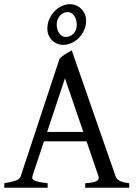

<svg xmlns="http://www.w3.org/2000/svg" viewBox="-20 -879 635 899"><path d="M370.1 -261.2 284.2 -512.2 200.7 -261.2ZM186 -217.3 131.8 -54.2Q127 -39.1 145 -32.2Q163.1 -25.4 203.1 -21V0H0V-21Q33.2 -26.9 52.7 -33.2Q72.3 -39.6 77.1 -54.2L258.8 -604Q270 -616.2 286.6 -626.2Q303.2 -636.2 315.9 -643.1L521 -54.2Q523.4 -47.4 527.8 -42Q532.2 -36.6 539.6 -32.7Q546.9 -28.8 558.1 -25.9Q569.3 -22.9 585 -21V0H378.9V-21Q417 -23.4 431.6 -30.8Q446.3 -38.1 440.9 -54.2L385.3 -217.3ZM339.4 -763.2Q339.4 -774.9 336.4 -785.6Q333.5 -796.4 328.1 -804.4Q322.8 -812.5 314.9 -817.4Q307.1 -822.3 297.4 -822.3Q287.1 -822.3 277.8 -818.1Q268.6 -814 261.5 -806.4Q254.4 -798.8 250 -788.1Q245.6 -777.3 245.6 -764.2Q245.6 -752.9 248.5 -742.4Q251.5 -731.9 256.8 -723.9Q262.2 -715.8 270 -710.9Q277.8 -706.1 287.6 -706.1Q297.4 -706.1 306.6 -709.7Q315.9 -713.4 323.2 -720.7Q330.6 -728 335 -738.5Q339.4 -749 339.4 -763.2ZM383.3 -783.2Q383.3 -758.3 373.8 -737.5Q364.3 -716.8 348.9 -701.4Q333.5 -686 314.7 -677.5Q295.9 -668.9 277.3 -668.9Q260.7 -668.9 246.8 -674.8Q232.9 -680.7 222.9 -690.9Q212.9 -701.2 207.3 -714.8Q201.7 -728.5 201.7 -744.1Q201.7 -769 211.2 -790.3Q220.7 -811.5 235.8 -826.9Q251 -842.3 269.8 -850.8Q288.6 -859.4 307.6 -859.4Q323.2 -859.4 337.2 -853.3Q351.1 -847.2 361.3 -836.7Q371.6 -826.2 377.4 -812.3Q383.3 -798.3 383.3 -783.2Z"/></svg>

Font: Gentium Plus Phon
Style: Regular
Weight: 400
Designer: J. Victor Gaultney, Annie Olsen, Iska Routamaa, Becca Hirsbrunner
Foundry: SIL International
Version: Version 5.000